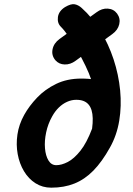

<svg xmlns="http://www.w3.org/2000/svg" viewBox="-20 -882 629 909"><path d="M222.5 6.5Q181 6.5 148 -14.5Q115 -35.5 93.5 -71.5Q72 -107.5 63.8 -152.2Q55.5 -197 62.5 -245Q69.5 -293 94.5 -338Q118.5 -381 156 -420.2Q193.5 -459.5 245.8 -484.8Q298 -510 364.5 -510Q369 -510 378.2 -509.8Q387.5 -509.5 397 -509Q406.5 -508.5 411 -507.5Q402 -534.5 385 -570Q368 -605.5 347.2 -641.8Q326.5 -678 305.8 -708.2Q285 -738.5 268.5 -755Q250.5 -772.5 254.2 -801Q258 -829.5 288 -848.5Q316 -865 333.5 -861.8Q351 -858.5 366.5 -844.5Q417.5 -799 455.8 -736Q494 -673 517.8 -601Q541.5 -529 548.8 -454.5Q556 -380 544.5 -310.5Q533 -241 500.5 -183.5Q463 -116 422 -74.2Q381 -32.5 332.2 -13Q283.5 6.5 222.5 6.5ZM246.5 -100Q271.5 -100 301 -115.2Q330.5 -130.5 360.5 -168Q390.5 -205.5 416 -273Q419.5 -300 419 -321.8Q418.5 -343.5 413.5 -360Q408.5 -376.5 399 -387.5Q389.5 -398.5 375.2 -404Q361 -409.5 341 -409.5Q319 -409.5 297.8 -400Q276.5 -390.5 258.5 -373Q240.5 -355.5 227 -331Q207 -295.5 198.5 -255.2Q190 -215 193 -179.8Q196 -144.5 209.5 -122.2Q223 -100 246.5 -100ZM242.5 -596.5Q223 -619.5 228.8 -648.5Q234.5 -677.5 262 -697.5L436.5 -823.5Q462.5 -843 490.2 -841.2Q518 -839.5 534.5 -817.5Q551 -794.5 544.5 -767Q538 -739.5 511.5 -720.5L337.5 -594Q313 -576 286.2 -576.8Q259.5 -577.5 242.5 -596.5Z"/></svg>

Font: Edu VIC WA NT Hand Pre
Style: Regular
Weight: 400
Designer: Tina and Corey Anderson, Eben Sorkin, Mirko Velimirovic
Foundry: Google for Education
Version: Version 1.000